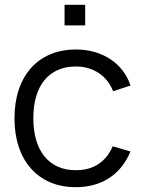

<svg xmlns="http://www.w3.org/2000/svg" viewBox="-20 -760 594 795"><path d="M247.3 -654.7V-740H332.7V-654.7ZM294 15Q334.3 15 368.9 5.4Q403.5 -4.2 432.1 -22.8Q460.7 -41.3 482.9 -69Q505.2 -96.7 520.3 -132.7L446.7 -154.3Q426.3 -106.7 388.2 -81Q350 -55.3 294 -55.3Q251.8 -55.3 219.1 -70.2Q186.3 -85 163.9 -112.6Q141.5 -140.2 129.8 -180.1Q118 -220 118 -270Q118 -320 129.4 -359.6Q140.8 -399.2 163.2 -427.1Q185.7 -455 218.5 -469.8Q251.3 -484.7 294 -484.7Q347.5 -484.7 388.4 -457.8Q429.3 -430.8 448.3 -382.3L520.3 -405.7Q509 -440.2 487.8 -467.8Q466.5 -495.5 437.2 -514.9Q407.8 -534.3 371.7 -544.7Q335.5 -555 294.7 -555Q235.3 -555 188.1 -535Q140.8 -515 107.9 -477.8Q75 -440.7 57.5 -387.9Q40 -335.2 40 -270Q40 -205.5 57.4 -152.8Q74.8 -100 107.7 -62.8Q140.5 -25.5 187.6 -5.2Q234.7 15 294 15Z"/></svg>

Font: Vela Sans GX ExtLt
Style: Regular
Weight: 200
Designer: Principal design: Mikhail Sharanda - project Manrope.
Design modification: Ravid Balaliev
Foundry: Mikhail Sharanda
Version: Version 1.001